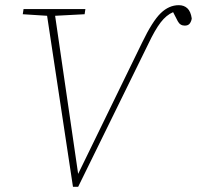

<svg xmlns="http://www.w3.org/2000/svg" viewBox="-20 -712 761 742"><path d="M262 10 162 -651 68 -657 71 -677H310L307 -657L193 -651L282 -40L529 -547Q569 -630 601 -661Q633 -692 671 -692Q691 -692 704 -680Q717 -668 721 -641Q720 -631 714 -622Q708 -613 694 -613Q676 -613 667 -630L649 -665Q623 -654 601 -625.5Q579 -597 553 -542L282 10Z"/></svg>

Font: Source Serif Pro ExtraLight
Style: Italic
Weight: 200
Italic angle: -12°
Designer: Frank Grießhammer
Foundry: Adobe Systems Incorporated
Version: Version 3.001;hotconv 1.0.111;makeotfexe 2.5.65597